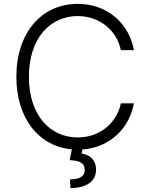

<svg xmlns="http://www.w3.org/2000/svg" viewBox="-20 -757 766 984"><path d="M666.2 -500C642.4 -633.9 533 -737.2 378.2 -737.2C194.6 -737.2 63.9 -591.3 63.9 -363.6C63.9 -148.4 180.4 -6.4 348.4 8.5L337 63.9C390.3 66.4 414.4 79.2 414.4 114.7C414.4 148.1 385.7 161.9 338.8 162.6L340.9 207C426.8 206.3 471.9 170.1 472.3 112.9C471.9 61.1 438.9 35.9 398.4 29.5L402.3 9.2C544.4 -1.1 643.8 -100.9 666.2 -227.3H599.4C579.2 -127.5 492.2 -52.6 378.2 -52.6C240.4 -52.6 128.2 -161.6 128.2 -363.6C128.2 -565 240.4 -674.7 378.2 -674.7C492.2 -674.7 579.2 -599.4 599.4 -500Z"/></svg>

Font: Karasuma Gothic
Style: Light
Weight: 300
Designer: Rasmus Andersson / Ryoko Nishizuka
Foundry: rsms
Version: Version 1.00